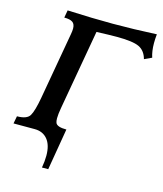

<svg xmlns="http://www.w3.org/2000/svg" viewBox="-139 -790 918 1083"><g transform="rotate(15 320.0 -248.0)"><path d="M246.1 198.7H209.5Q216.3 160.6 216.3 128.4Q216.3 65.9 189 33Q161.6 0 113.8 0H-9.8L-1.5 -43.9Q56.2 -43.9 73 -72Q89.8 -100.1 104 -179.7L172.9 -571.3Q176.3 -589.8 176.3 -603.5Q176.3 -629.4 161.4 -640.1Q146.5 -650.9 112.3 -650.9L120.1 -694.8Q270 -688 386.2 -688Q504.9 -688 641.1 -694.8Q638.2 -667.5 638.2 -643.1Q638.2 -595.7 649.9 -560.5L606.9 -540.5Q594.2 -587.4 557.6 -605Q521 -622.6 426.3 -622.6Q385.7 -622.6 308.6 -619.6L226.6 -153.8Q219.7 -115.2 219.7 -91.8Q219.7 -74.7 223.6 -65.4Q232.4 -43.9 287.1 -43.9Z"/></g></svg>

Font: Kelvinch
Style: Bold Italic
Weight: 700
Italic angle: -10°
Designer: Paul James Miller
Foundry: High-Logic / Made with FontCreator
Version: Version 3.30 September 23, 2016